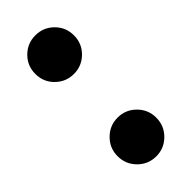

<svg xmlns="http://www.w3.org/2000/svg" viewBox="-190 -582 631 631"><g transform="rotate(-45 125.0 -267.0)"><path d="M188.5 -394.8Q162.1 -368.7 125 -368.7Q87.9 -368.7 61.5 -394.8Q35.2 -420.9 35.2 -458.5Q35.2 -496.1 61.5 -522.2Q87.9 -548.3 125 -548.3Q162.1 -548.3 188.5 -522.2Q214.8 -496.1 214.8 -458.5Q214.8 -420.9 188.5 -394.8ZM35.2 -76.2Q35.2 -113.3 61.5 -139.6Q87.9 -166 125 -166Q162.1 -166 188.5 -139.6Q214.8 -113.3 214.8 -76.2Q214.8 -38.6 188.5 -12.2Q162.1 14.2 125 14.2Q87.9 14.2 61.5 -12.2Q35.2 -38.6 35.2 -76.2Z"/></g></svg>

Font: Cinzel Black
Style: Regular
Weight: 900
Designer: Natanael Gama
Version: Version 1.001;PS 001.001;hotconv 1.0.56;makeotf.lib2.0.21325